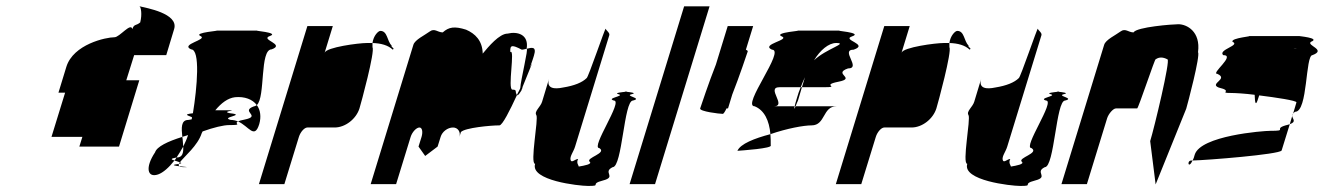

<svg xmlns="http://www.w3.org/2000/svg" viewBox="-20 -796 4371 634"><path d="M173 -490H195L150 -344H252L242 -312H373L440 -531H397L423 -614H529L555 -700C571 -752 461 -770 442 -775C445 -770 450 -750 443 -722C429 -710 423 -718 417 -700C412 -723 375 -673 358 -673C330 -673 222 -650 199 -575ZM442 -775C441 -776 442 -776 441 -776C438 -776 438 -776 442 -775Z M492 -293C458 -242 467 -208 502 -220C519 -226 538 -243 556 -266C546 -269 540 -272 563 -276C570 -287 578 -299 585 -312C584 -322 584 -333 582 -344C534 -329 498 -312 492 -293ZM611 -633C642 -633 631 -507 617 -422C581 -418 604 -414 614 -409C613 -407 614 -404 613 -402C611 -401 606 -401 602 -400C577 -400 579 -373 582 -344C589 -346 594 -348 601 -350C597 -337 591 -324 585 -312C586 -292 583 -276 564 -276H563C561 -272 559 -269 556 -266C561 -264 570 -262 574 -260C589 -280 633 -315 646 -356L649 -362C685 -375 718 -383 737 -383C785 -383 750 -387 766 -395C759 -398 750 -400 742 -400C705 -409 796 -416 740 -422C703 -429 781 -432 725 -432H691C711 -456 732 -472 756 -475C788 -478 814 -468 828 -449C857 -475 837 -633 877 -633C924 -650 837 -665 871 -677C906 -689 808 -695 832 -695H692C717 -695 616 -689 642 -677C668 -665 573 -650 611 -633ZM566 -254C543 -251 557 -249 572 -247C570 -249 569 -252 571 -255C570 -255 568 -254 566 -254ZM571 -255C582 -257 579 -258 574 -260C572 -258 572 -257 571 -255ZM572 -247C574 -245 578 -244 586 -244C609 -244 589 -245 572 -247ZM766 -395C802 -379 820 -335 836 -386C843 -410 840 -433 828 -449C825 -447 822 -445 819 -445C771 -428 846 -413 787 -401C776 -399 770 -397 766 -395Z M835 -188H919L967 -344C972 -360 985 -375 995 -375H1085C1120 -375 1156 -403 1167 -438C1172 -454 1219 -627 1210 -640V-654H1192C1164 -654 1058 -640 1052 -622L1079 -710H995ZM1210 -654C1238 -653 1261 -647 1277 -632C1285 -638 1271 -638 1273 -646C1258 -660 1260 -694 1236 -694C1229 -694 1213 -678 1210 -654Z M1204 -188H1288L1336 -344C1341 -360 1355 -375 1365 -375C1374 -375 1377 -361 1372 -344L1362 -312L1384 -281L1425 -312L1435 -344C1440 -361 1458 -375 1476 -375C1492 -375 1502 -360 1497 -344L1502 -360C1515 -374 1600 -382 1629 -382C1639 -382 1664 -432 1687 -482C1679 -494 1689 -500 1672 -500C1655 -500 1682 -637 1665 -624C1664 -648 1670 -649 1703 -632C1708 -632 1714 -634 1719 -635C1727 -682 1689 -693 1656 -685C1629 -685 1593 -642 1574 -619C1573 -662 1549 -685 1519 -698C1481 -710 1462 -707 1442 -689C1425 -689 1415 -704 1399 -692C1383 -680 1350 -665 1345 -648ZM1719 -634C1726 -639 1699 -530 1698 -505C1695 -497 1690 -490 1687 -482C1688 -480 1693 -483 1697 -490C1698 -491 1700 -494 1703 -499L1701 -498L1702 -500H1703C1705 -504 1705 -509 1708 -515C1722 -548 1738 -591 1735 -580C1738 -589 1736 -585 1730 -573C1738 -595 1743 -612 1743 -612C1753 -644 1736 -639 1719 -635ZM1703 -500V-499Z M1751 -416C1759 -404 1729 -255 1747 -255C1730 -200 1891 -182 1922 -182C1970 -182 1924 -188 1971 -200C2018 -212 1968 -227 2003 -244C2035 -244 2040 -464 2070 -464C2104 -472 2040 -479 2066 -485C2085 -489 2059 -492 2047 -493C2036 -492 2006 -489 2022 -485C2046 -479 1979 -472 2007 -464C2039 -464 1929 -307 1959 -307C1986 -290 1913 -275 1927 -262C1937 -254 1909 -249 1891 -246C1891 -250 1882 -258 1889 -271C1879 -271 1867 -256 1864 -268C1861 -280 1874 -295 1879 -312L1992 -680C1994 -688 1982 -695 1980 -701C1979 -707 1922 -538 1917 -538C1903 -524 1877 -513 1839 -507C1811 -501 1783 -503 1793 -536L1770 -460C1765 -443 1743 -428 1751 -416ZM2047 -493C2052 -494 2054 -494 2047 -494C2040 -494 2042 -494 2047 -493Z M2059 -188H2143L2323 -775H2239Z M2292 -438C2289 -428 2356 -420 2367 -420C2369 -420 2374 -427 2379 -438H2384L2398 -484C2421 -542 2447 -620 2449 -626C2450 -628 2447 -630 2443 -632L2467 -710H2383L2344 -583C2321 -525 2294 -444 2292 -438Z M2415 -298C2429 -299 2532 -306 2525 -316C2525 -329 2525 -341 2524 -353C2471 -339 2425 -321 2415 -298ZM2472 -445C2504 -432 2520 -398 2524 -353C2579 -372 2634 -382 2660 -382C2706 -382 2696 -445 2742 -445H2607C2604 -437 2601 -433 2604 -445H2535C2580 -445 2508 -508 2554 -508H2624C2628 -519 2633 -530 2638 -541L2628 -508H2698C2761 -508 2687 -514 2748 -526C2810 -538 2728 -552 2780 -570C2826 -570 2753 -632 2799 -632C2851 -650 2757 -664 2794 -676C2832 -689 2727 -695 2755 -695H2611C2639 -695 2532 -689 2561 -676C2591 -664 2490 -650 2529 -632C2575 -632 2427 -445 2472 -445ZM2612 -474C2608 -460 2605 -451 2604 -445H2607C2610 -453 2615 -464 2615 -464L2628 -508H2624C2619 -496 2615 -485 2612 -474ZM2668 -597C2688 -630 2716 -654 2741 -654C2783 -654 2708 -635 2668 -597Z M2740 -188H2824L2872 -344C2877 -360 2890 -375 2900 -375H2990C3025 -375 3061 -403 3072 -438C3077 -454 3124 -627 3115 -640V-654H3097C3069 -654 2963 -640 2957 -622L2984 -710H2900ZM3115 -654C3143 -653 3166 -647 3182 -632C3190 -638 3176 -638 3178 -646C3163 -660 3165 -694 3141 -694C3134 -694 3118 -678 3115 -654Z M3178 -416C3186 -404 3156 -255 3174 -255C3157 -200 3318 -182 3349 -182C3397 -182 3351 -188 3398 -200C3445 -212 3395 -227 3430 -244C3462 -244 3467 -464 3497 -464C3531 -472 3467 -479 3493 -485C3512 -489 3486 -492 3474 -493C3463 -492 3433 -489 3449 -485C3473 -479 3406 -472 3434 -464C3466 -464 3356 -307 3386 -307C3413 -290 3340 -275 3354 -262C3364 -254 3336 -249 3318 -246C3318 -250 3309 -258 3316 -271C3306 -271 3294 -256 3291 -268C3288 -280 3301 -295 3306 -312L3419 -680C3421 -688 3409 -695 3407 -701C3406 -707 3349 -538 3344 -538C3330 -524 3304 -513 3266 -507C3238 -501 3210 -503 3220 -536L3197 -460C3192 -443 3170 -428 3178 -416ZM3474 -493C3479 -494 3481 -494 3474 -494C3467 -494 3469 -494 3474 -493Z M3485 -188H3569L3636 -406C3641 -421 3656 -438 3665 -438H3735C3739 -438 3795 -607 3796 -600C3807 -608 3820 -608 3835 -600C3846 -600 3791 -372 3778 -330L3796 -187L3897 -437C3902 -454 3944 -612 3936 -624C3945 -692 3899 -716 3871 -716C3853 -716 3733 -707 3723 -689C3706 -689 3696 -704 3680 -692C3664 -680 3631 -665 3626 -648Z M4000 -552C4038 -535 3972 -520 4004 -507C4055 -495 4002 -489 4044 -489C4059 -489 4092 -487 4123 -483C4124 -457 4126 -442 4135 -472L4138 -481C4194 -474 4261 -464 4261 -458L4250 -421C4252 -423 4253 -425 4257 -427C4299 -427 4290 -614 4314 -614C4362 -632 4292 -646 4309 -658C4343 -671 4263 -677 4271 -677H4101C4126 -677 4042 -671 4050 -658C4077 -646 4001 -632 4019 -614C4062 -614 3976 -552 4000 -552ZM3914 -266C3898 -266 3904 -236 3918 -266ZM3918 -266C3965 -267 4204 -286 4212 -299L4239 -386C4236 -385 4230 -383 4225 -382C4184 -370 4234 -364 4175 -364C4150 -364 3944 -348 3925 -285C3923 -277 3921 -271 3918 -266ZM4252 -636C4254 -637 4257 -637 4259 -637C4265 -637 4261 -637 4252 -636ZM4239 -386C4262 -394 4248 -403 4247 -413ZM4247 -413 4250 -421C4248 -418 4247 -416 4247 -413Z"/></svg>

Font: bitstorm
Style: sucnobl
Weight: 400
Version: Version 0.2